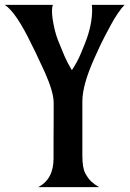

<svg xmlns="http://www.w3.org/2000/svg" viewBox="-52 -767 531 787"><path d="M167.5 -188 168 -290V-345.7Q168 -389.6 131.8 -470.7Q104 -531.7 94.2 -551.3L78.1 -583.5Q15.1 -715.3 -32.2 -747.1H164.6Q161.1 -737.3 161.1 -722.2Q161.1 -707 163.6 -690.2Q166 -673.3 169.9 -655.8Q177.2 -622.1 189 -593.8L212.4 -537.1Q224.6 -508.8 242.7 -479.5Q265.6 -514.2 279.3 -547.4L297.9 -593.3Q325.7 -664.1 325.7 -728Q325.7 -738.8 324.2 -747.1H458.5Q431.6 -718.8 402.3 -664.6Q373 -610.4 361.3 -585.9L336.4 -531.7Q285.6 -419.4 285.6 -352.1V-128.9Q285.6 -79.1 297.4 -57.1Q309.1 -35.2 322.3 -22.9Q335.4 -10.7 354 0H104.5Q167.5 -32.2 167.5 -117.7Z"/></svg>

Font: Amarante
Style: Regular
Weight: 400
Designer: Karolina Lach
Foundry: Sorkin Type Co.
Version: Version 1.001